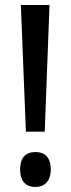

<svg xmlns="http://www.w3.org/2000/svg" viewBox="-20 -734 281 764"><path d="M158 -210 177 -714H63L83 -210ZM60 -60C60 -14 82 10 121 10C157 10 182 -13 182 -60C182 -107 159 -129 121 -129C81 -129 60 -105 60 -60Z"/></svg>

Font: Noto Sans Myanmar ExtraCondensed Medium
Style: Regular
Weight: 500
Width: 2
Designer: Monotype Design Team
Foundry: Monotype Imaging Inc.
Version: Version 2.107